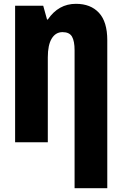

<svg xmlns="http://www.w3.org/2000/svg" viewBox="-20 -744 636 1004"><path d="M541 -534V240H370V-481Q370 -529 356.5 -552.5Q343 -576 307 -576Q271 -576 250.5 -542.5Q230 -509 230 -444V0H59V-714H206L226 -642H230Q286 -724 377 -724Q454 -724 497.5 -677Q541 -630 541 -534Z"/></svg>

Font: Noto Sans UI CondBlack
Style: Regular
Weight: 900
Width: 3
Designer: Monotype Design Team
Foundry: Monotype Imaging Inc.
Version: Version 1.001